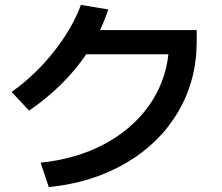

<svg xmlns="http://www.w3.org/2000/svg" viewBox="-20 -766 904 782"><path d="M666 -544.9H331.1Q242.7 -414.6 98.6 -315.4L27.3 -391.6Q122.1 -458.5 197.5 -553.2Q272.9 -647.9 309.6 -746.1L420.9 -727.5Q407.7 -687 387.7 -643.6H781.2V-597.7Q781.2 -439.5 705.8 -311Q630.4 -182.6 493.7 -102.3Q356.9 -22 178.7 -3.9L145.5 -103.5Q289.6 -118.2 402.8 -178Q516.1 -237.8 584.5 -332.8Q652.8 -427.7 666 -544.9Z"/></svg>

Font: Pretendard GOV SemiBold
Style: Regular
Weight: 600
Designer: Base glyphs from Inter by Rasmus Andersson; Hangeul glyphs from Noto Sans CJK(Source Han Sans) by Jang Soo-young and Kan
Foundry: Kil Hyung-jin
Version: Version 1.309